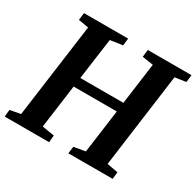

<svg xmlns="http://www.w3.org/2000/svg" viewBox="-161 -923 1128 1104"><g transform="rotate(30 403.5 -371.5)"><path d="M-2.5 0 2 -46.5 72 -60 156.5 -683 89 -695 95 -743H388L382.5 -695L300.5 -683L263 -409.5H549L586 -683.5L513 -694.5L518.5 -743H808.5L803 -694.5L730 -683.5L646 -60L719 -46.5L714 0H420L426 -46.5L502 -60L541 -347.5H254.5L215.5 -60L296.5 -46.5L292.5 0Z"/></g></svg>

Font: Merriweather 24pt
Style: Bold Italic
Weight: 700
Italic angle: -7.8°
Designer: Eben Sorkin
Foundry: Eben Sorkin
Version: Version 2.101